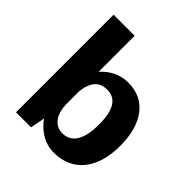

<svg xmlns="http://www.w3.org/2000/svg" viewBox="-202 -882 1032 1032"><g transform="rotate(45 314.0 -366.0)"><path d="M369 10C514 10 596 -98 596 -269C596 -431 523 -540 387 -540C320 -540 270 -510 232 -468V-742H72V0H186L202 -83C236 -35 292 10 369 10ZM327 -96C273 -96 232 -141 232 -228V-322C242 -403 279 -433 332 -433C392 -433 434 -393 434 -270C434 -141 389 -96 327 -96Z"/></g></svg>

Font: 18Franklin
Style: Bold
Weight: 700
Designer: Pablo Impallari, Rodrigo Fuenzalida (Modified by Dan O. Williams)
Version: Version 0.025;PS 000.025;hotconv 1.0.88;makeotf.lib2.5.64775